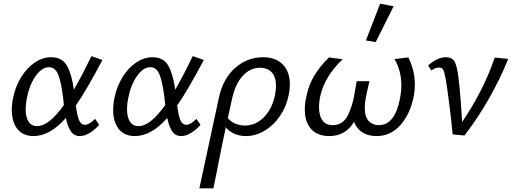

<svg xmlns="http://www.w3.org/2000/svg" viewBox="-20 -731 2773 1040"><path d="M495 -87 517 -55Q496 -30 467.5 -12Q439 6 412 6Q381 6 363.5 -20Q346 -46 337 -92Q250 6 162 6Q105 6 74.5 -32Q44 -70 44 -134Q44 -167 51 -201Q64 -264 95.5 -314.5Q127 -365 169.5 -393Q212 -421 257 -421Q317 -421 343 -374.5Q369 -328 380 -245Q423 -319 475 -427L535 -406Q490 -322 457 -265Q424 -208 391 -160Q397 -108 407.5 -81.5Q418 -55 440 -55Q463 -55 495 -87ZM326 -162 322 -200Q312 -283 296 -325Q280 -367 245 -367Q207 -367 173 -319Q139 -271 125 -197Q119 -167 119 -140Q119 -97 134.5 -72.5Q150 -48 182 -48Q245 -48 326 -162Z M1044 -87 1066 -55Q1045 -30 1016.5 -12Q988 6 961 6Q930 6 912.5 -20Q895 -46 886 -92Q799 6 711 6Q654 6 623.5 -32Q593 -70 593 -134Q593 -167 600 -201Q613 -264 644.5 -314.5Q676 -365 718.5 -393Q761 -421 806 -421Q866 -421 892 -374.5Q918 -328 929 -245Q972 -319 1024 -427L1084 -406Q1039 -322 1006 -265Q973 -208 940 -160Q946 -108 956.5 -81.5Q967 -55 989 -55Q1012 -55 1044 -87ZM875 -162 871 -200Q861 -283 845 -325Q829 -367 794 -367Q756 -367 722 -319Q688 -271 674 -197Q668 -167 668 -140Q668 -97 683.5 -72.5Q699 -48 731 -48Q794 -48 875 -162Z M1550 -274Q1550 -247 1544 -217Q1531 -153 1496.5 -102.5Q1462 -52 1413.5 -23Q1365 6 1312 6Q1277 6 1248.5 -7Q1220 -20 1203 -41Q1182 56 1154 200Q1149 223 1145 245Q1141 267 1136 289H1060L1165 -199Q1187 -304 1253 -362.5Q1319 -421 1405 -421Q1474 -421 1512 -381.5Q1550 -342 1550 -274ZM1475 -266Q1475 -313 1452.5 -338.5Q1430 -364 1388 -364Q1336 -364 1296 -321.5Q1256 -279 1238 -200L1222 -128Q1212 -85 1214 -92Q1229 -72 1254 -61.5Q1279 -51 1306 -51Q1366 -51 1410.5 -97Q1455 -143 1470 -218Q1475 -246 1475 -266Z M2227 -275Q2227 -236 2219 -200Q2200 -111 2148 -52.5Q2096 6 2019 6Q1973 6 1942 -14.5Q1911 -35 1898 -71Q1873 -31 1840 -12.5Q1807 6 1764 6Q1700 6 1665.5 -32Q1631 -70 1631 -138Q1631 -175 1641 -215Q1653 -273 1683 -322.5Q1713 -372 1762 -420L1836 -410Q1739 -318 1715 -211Q1708 -180 1708 -150Q1708 -105 1726.5 -79Q1745 -53 1781 -53Q1837 -53 1863.5 -105Q1890 -157 1901 -227L1912 -291H1981L1966 -224Q1956 -180 1956 -147Q1956 -98 1977 -75.5Q1998 -53 2032 -53Q2118 -53 2146 -194Q2154 -236 2154 -269Q2154 -347 2117 -411L2192 -420Q2227 -348 2227 -275ZM1962 -512 2039 -711 2112 -697 2015 -503Z M2733 -412Q2643 -190 2496 3L2432 -3Q2425 -77 2414 -164Q2403 -251 2394 -304Q2387 -342 2380.5 -353.5Q2374 -365 2358 -365Q2336 -365 2317 -349L2299 -376Q2322 -397 2346.5 -409Q2371 -421 2394 -421Q2430 -421 2443 -396Q2456 -371 2463 -314Q2476 -204 2483 -70Q2597 -237 2660 -419Z"/></svg>

Font: Ysabeau Medium
Style: Italic
Weight: 500
Italic angle: -12°
Designer: Christian Thalmann (Catharsis Fonts)
Version: Version 0.003